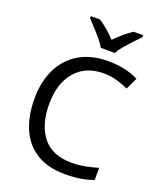

<svg xmlns="http://www.w3.org/2000/svg" viewBox="-170 -1049 971 1164"><g transform="rotate(20 316.0 -467.0)"><path d="M403 -645Q288 -645 222 -568Q156 -491 156 -357Q156 -224 217.5 -146.5Q279 -69 402 -69Q449 -69 491 -77Q533 -85 573 -97V-19Q533 -4 490.5 3Q448 10 389 10Q280 10 207 -35Q134 -80 97.5 -163Q61 -246 61 -358Q61 -466 100.5 -548.5Q140 -631 217 -677.5Q294 -724 404 -724Q517 -724 601 -682L565 -606Q532 -621 491.5 -633Q451 -645 403 -645ZM334 -784Q321 -807 299 -833.5Q277 -860 253 -886Q229 -912 211 -931V-944H271Q297 -927 325 -903Q353 -879 378 -852Q405 -879 433 -903Q461 -927 487 -944H549V-931Q530 -912 505.5 -886Q481 -860 458.5 -833.5Q436 -807 424 -784Z"/></g></svg>

Font: Noto Sans Zanabazar Square
Style: Regular
Weight: 400
Version: Version 2.005; ttfautohint (v1.8.4.7-5d5b)